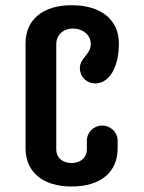

<svg xmlns="http://www.w3.org/2000/svg" viewBox="-20 -693 541 723"><path d="M321.8 -527.3C321.8 -486.8 280.8 -476.1 280.8 -436C280.8 -403.8 306.2 -378.9 338.4 -378.9C392.6 -378.9 427.7 -441.4 427.7 -529.3C427.7 -616.7 363.3 -673.3 249.5 -673.3C138.7 -673.3 76.2 -616.7 76.2 -529.8V-135.3C76.2 -45.9 140.1 9.3 249.5 9.3C360.4 9.3 422.9 -45.9 422.9 -133.8V-162.6C422.9 -194.8 397 -220.2 364.3 -220.2C332.5 -220.2 307.1 -194.8 307.1 -162.6V-130.9C307.1 -97.7 281.7 -79.1 249.5 -79.1C216.8 -79.1 191.9 -97.7 191.9 -130.9V-527.3C191.9 -559.6 216.8 -585.4 253.4 -585.4C294.9 -585.4 321.8 -559.6 321.8 -527.3Z"/></svg>

Font: Supermercado One
Style: Regular
Weight: 400
Designer: James Grieshaber
Foundry: James Grieshaber
Version: Version 1.002